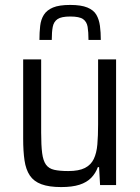

<svg xmlns="http://www.w3.org/2000/svg" viewBox="-20 -751 566 779"><path d="M228 8Q179 8 148 -3.5Q117 -15 101 -39Q85 -63 79.5 -100Q74 -137 74 -189V-510H147V-213Q147 -161 151 -130Q155 -99 166.5 -83Q178 -67 200 -62Q222 -57 257 -57Q300 -57 324.5 -69.5Q349 -82 360.5 -106Q372 -130 375 -165Q378 -200 378 -246V-510H451V0H386L382 -73H377Q368 -48 350 -29.5Q332 -11 302.5 -1.5Q273 8 228 8ZM265 -731Q309 -731 334.5 -720.5Q360 -710 371 -691Q382 -672 385.5 -646Q389 -620 389 -589H339Q339 -621 335.5 -642Q332 -663 317 -673.5Q302 -684 265 -684Q229 -684 213.5 -673.5Q198 -663 194 -642Q190 -621 190 -589H140Q140 -620 143 -646Q146 -672 158 -691Q170 -710 195 -720.5Q220 -731 265 -731Z"/></svg>

Font: Saira SemiCondensed
Style: Regular
Weight: 400
Width: 4
Designer: Hector Gatti with collaboration of the Omnibus-Type team
Foundry: Omnibus-Type
Version: Version 1.101